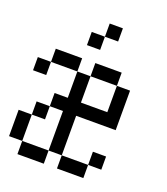

<svg xmlns="http://www.w3.org/2000/svg" viewBox="-162 -1029 992 1141"><g transform="rotate(20 333.5 -458.5)"><path d="M0 -83.3V-250H83.3V-83.3ZM0 -500V-583.3H83.3V-500ZM166.7 -333.3V-416.7H250V-583.3H333.3V-416.7H500V-583.3H583.3V-333.3H333.3V-83.3H250V-333.3ZM166.7 -250H83.3V-333.3H166.7ZM333.3 -83.3H500V0H333.3ZM333.3 -583.3V-666.7H500V-583.3ZM333.3 -833.3V-750H250V-833.3ZM333.3 -916.7H416.7V-833.3H333.3ZM500 -83.3V-166.7H583.3V-83.3ZM83.3 -83.3H250V0H83.3ZM83.3 -583.3V-666.7H250V-583.3Z"/></g></svg>

Font: Galmuri11 Regular
Style: Regular
Weight: 400
Designer: Minseo Lee (Quiple)
Version: Version 2.356;hotconv 1.1.0;makeotfexe 2.6.0 DEVELOPMENT